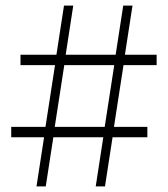

<svg xmlns="http://www.w3.org/2000/svg" viewBox="-20 -664 597 684"><path d="M110 0 137 -175H20V-212H142L176 -432H53V-469H181L208 -644H241L214 -469H392L419 -644H452L425 -469H538V-432H420L386 -212H505V-175H381L354 0H321L348 -175H170L143 0ZM175 -212H353L387 -432H209Z"/></svg>

Font: DeepMind Serif Display
Style: Regular
Weight: 400
Designer: Frank Grießhammer / Modifications: Colophon Foundry
Foundry: Colophon Foundry
Version: Version 5.003; ttfautohint (v1.8.2)